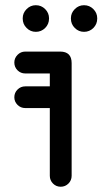

<svg xmlns="http://www.w3.org/2000/svg" viewBox="-20 -716 393 737"><path d="M77 -434Q59.5 -434 47.2 -446.2Q35 -458.5 35 -476Q35 -492.8 47.2 -505.4Q59.5 -518 77 -518H210.8Q255 -518 255 -473.8V-41.2Q255 -23.8 242.8 -11.5Q230.5 0.8 213 0.8Q195.5 0.8 183.4 -11.5Q171.2 -23.8 171.2 -41.2V-434ZM77 -301.2Q59.5 -301.2 47.2 -313.5Q35 -325.8 35 -342.5Q35 -360 47.2 -372.2Q59.5 -384.5 77 -384.5H213Q230.5 -384.5 242.8 -372.2Q255 -360 255 -342.5Q255 -325.8 242.8 -313.5Q230.5 -301.2 213 -301.2ZM252.2 -646Q252.2 -666.2 267.1 -681.1Q282 -696 302.5 -696Q323.5 -696 338.4 -681.1Q353.2 -666.2 353.2 -646V-644.5Q353.2 -623.5 338.4 -608.6Q323.5 -593.8 302.5 -593.8Q282 -593.8 267.1 -608.6Q252.2 -623.5 252.2 -644.5ZM67.2 -646Q67.2 -666.2 82.1 -681.1Q97 -696 117.5 -696Q138.5 -696 153.4 -681.1Q168.2 -666.2 168.2 -646V-644.5Q168.2 -623.5 153.4 -608.6Q138.5 -593.8 117.5 -593.8Q97 -593.8 82.1 -608.6Q67.2 -623.5 67.2 -644.5Z"/></svg>

Font: Libertine-Super Thin
Style: Regular
Weight: 100
Designer: Bastien Sozeau
Foundry: NBR — Bastien Sozeau
Version: Version 2.003;gftools[0.9.33]